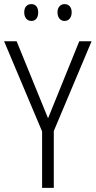

<svg xmlns="http://www.w3.org/2000/svg" viewBox="-20 -915 466 935"><path d="M366 -714H426L242 -277V0H185V-275L0 -714H61L214 -339ZM133 -895Q148 -895 157 -884.5Q166 -874 166 -855Q166 -835 157 -824Q148 -813 133 -813Q117 -813 107.5 -824.5Q98 -836 98 -855Q98 -874 107.5 -884.5Q117 -895 133 -895ZM294 -895Q310 -895 319.5 -884.5Q329 -874 329 -855Q329 -836 319.5 -824.5Q310 -813 294 -813Q279 -813 269.5 -824.5Q260 -836 260 -855Q260 -873 269.5 -884Q279 -895 294 -895Z"/></svg>

Font: Noto Sans Display Light Narrow
Style: Regular
Weight: 300
Width: 4
Designer: Monotype Design team
Foundry: Monotype Imaging Inc.
Version: Version 1.000